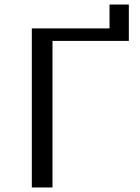

<svg xmlns="http://www.w3.org/2000/svg" viewBox="-20 -825 617 845"><path d="M462 -805V-700H120V0H211V-645H547V-805Z"/></svg>

Font: Tenor Sans
Style: Regular
Weight: 400
Designer: Denis Masharov
Foundry: Denis Masharov
Version: Version 1.1